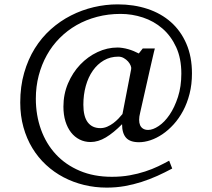

<svg xmlns="http://www.w3.org/2000/svg" viewBox="-20 -711 976 884"><path d="M584 -393.1Q585.4 -399.4 581.5 -409.2Q577.6 -418.9 569.6 -428Q561.5 -437 550 -443.6Q538.6 -450.2 524.9 -450.2Q487.8 -450.2 458 -432.9Q428.2 -415.5 407.2 -385.5Q386.2 -355.5 375 -315.2Q363.8 -274.9 363.8 -229Q363.8 -174.8 384 -147.9Q404.3 -121.1 441.9 -121.1Q458.5 -121.1 473.6 -127.7Q488.8 -134.3 501.7 -144Q514.6 -153.8 525.4 -165Q536.1 -176.3 543.9 -186ZM863.8 -373Q863.8 -322.3 852.8 -279.1Q841.8 -235.8 823 -200.7Q804.2 -165.5 779.5 -138.4Q754.9 -111.3 727.8 -93Q700.7 -74.7 672.9 -65.4Q645 -56.2 620.1 -56.2Q578.6 -56.2 560.3 -76.9Q542 -97.7 542 -139.2Q502.9 -99.6 467.5 -78.4Q432.1 -57.1 397 -57.1Q369.6 -57.1 346.7 -68.6Q323.7 -80.1 307.1 -101.3Q290.5 -122.6 281.2 -152.6Q272 -182.6 272 -220.2Q272 -277.3 293.2 -327.1Q314.5 -377 349.4 -413.6Q384.3 -450.2 429 -471.2Q473.6 -492.2 521 -492.2Q531.7 -492.2 544.4 -490.2Q557.1 -488.3 570.1 -484.6Q583 -481 595.5 -475.8Q607.9 -470.7 619.1 -464.8L637.2 -487.8H692.9Q691.9 -484.9 688.5 -470.5Q685.1 -456.1 680.2 -434.8Q675.3 -413.6 669.2 -387Q663.1 -360.4 657.2 -333.5Q642.6 -270 625 -190.9Q620.6 -173.8 620.6 -159.4Q620.6 -145 625 -134.8Q629.4 -124.5 638.7 -118.7Q647.9 -112.8 662.1 -112.8Q684.1 -112.8 710.9 -130.9Q737.8 -148.9 760.7 -182.6Q783.7 -216.3 799.3 -264.4Q814.9 -312.5 814.9 -372.1Q814.9 -442.4 791 -494.1Q767.1 -545.9 727.8 -579.8Q688.5 -613.8 638.2 -630.4Q587.9 -647 535.2 -647Q478 -647 427 -633.5Q376 -620.1 332.8 -595.5Q289.6 -570.8 254.6 -535.6Q219.7 -500.5 195.6 -457Q171.4 -413.6 158.2 -363Q145 -312.5 145 -256.8Q145 -180.7 168.7 -114.7Q192.4 -48.8 237.3 -0.5Q282.2 47.9 347.2 75.4Q412.1 103 495.1 103Q539.1 103 577.1 96.2Q615.2 89.4 647.9 78.6Q680.7 67.9 708.3 54.7Q735.8 41.5 758.8 28.8L772.9 64.9Q739.3 83 704.1 98.9Q668.9 114.7 631.6 126.7Q594.2 138.7 554.4 145.8Q514.6 152.8 471.2 152.8Q417.5 152.8 367.2 140.6Q316.9 128.4 272.7 105.2Q228.5 82 191.9 48.1Q155.3 14.2 128.9 -29.3Q102.5 -72.8 87.9 -125.5Q73.2 -178.2 73.2 -238.8Q73.2 -313 91.1 -375.2Q108.9 -437.5 140.1 -487.8Q171.4 -538.1 214.1 -576.2Q256.8 -614.3 306.6 -639.6Q356.4 -665 411.4 -678Q466.3 -690.9 522 -690.9Q596.2 -690.9 658.9 -670.2Q721.7 -649.4 767.1 -609.1Q812.5 -568.8 838.1 -509.5Q863.8 -450.2 863.8 -373Z"/></svg>

Font: Charis SIL APac
Style: Regular
Weight: 400
Foundry: SIL International
Version: Version 5.000